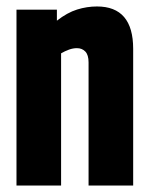

<svg xmlns="http://www.w3.org/2000/svg" viewBox="-20 -574 462 594"><path d="M31 0V-544H156V-510Q188 -535 218.5 -544.5Q249 -554 280 -554Q392 -554 392 -423V0H254V-381Q254 -404 244 -414.5Q234 -425 218 -425Q206 -425 193.5 -420.5Q181 -416 169 -409V0Z"/></svg>

Font: Georama Condensed
Style: Bold
Weight: 700
Width: 3
Designer: Jean-Baptiste Levee
Foundry: Production Type
Version: Version 1.000